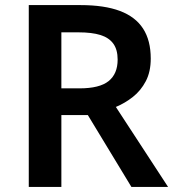

<svg xmlns="http://www.w3.org/2000/svg" viewBox="-20 -734 686 754"><path d="M296 -714Q390 -714 451 -691Q512 -668 542 -621.5Q572 -575 572 -504Q572 -452 552.5 -415Q533 -378 502 -353.5Q471 -329 435 -314L640 0H496L325 -282H221V0H93V-714ZM288 -607H221V-387H292Q371 -387 406.5 -415.5Q442 -444 442 -500Q442 -539 425 -562.5Q408 -586 374.5 -596.5Q341 -607 288 -607Z"/></svg>

Font: Noto Sans Hebrew SemiBold
Style: Regular
Weight: 600
Designer: Monotype Design Team
Foundry: Monotype Imaging Inc.
Version: Version 2.003